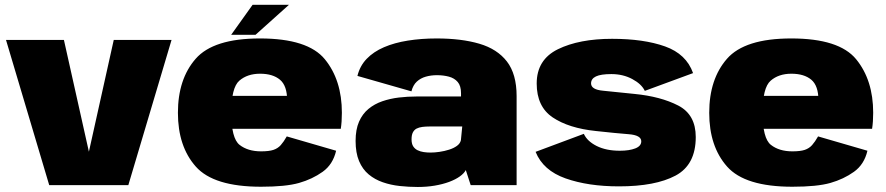

<svg xmlns="http://www.w3.org/2000/svg" viewBox="-20 -756 3616 784"><path d="M181 0H504L680.5 -593H444.5L343 -136.5L241 -593H4.5Z M1046 6.5V-138Q992 -138 958.2 -164.5Q924.5 -191 924.5 -295.5Q924.5 -398 957.2 -426.5Q990 -455 1042 -455Q1094 -455 1123.2 -430.5Q1152.5 -406 1152.5 -346L1159 -364.5H905.5V-230H1371.5Q1376 -258.5 1376 -295.5Q1376 -429 1306.5 -514Q1237 -599 1041.5 -599Q851.5 -599 779 -516Q706.5 -433 706.5 -295.5Q706.5 -158 779.5 -75.8Q852.5 6.5 1046 6.5ZM1046 -138V6.5Q1147 6.5 1201.2 -9Q1255.5 -24.5 1297.5 -54.5Q1339.5 -84.5 1352.5 -140.5L1151 -199Q1138.5 -177 1126.5 -163.5Q1114.5 -150 1096.5 -144Q1078.5 -138 1046 -138ZM924 -614H1023.5L1160 -736.5H1011.5Z M1686 7.5Q1722.5 7.5 1755 2Q1787.5 -3.5 1813.8 -13.2Q1840 -23 1857.5 -35.5Q1875 -48 1882 -61.5L1902 0H2089.5V-363.5Q2089.5 -453.5 2050 -504.8Q2010.5 -556 1937.2 -577.5Q1864 -599 1763 -599Q1700 -599 1645.2 -590.2Q1590.5 -581.5 1548 -563.2Q1505.5 -545 1477.5 -516Q1449.5 -487 1439.5 -446L1660 -383Q1666.5 -408.5 1682 -422.8Q1697.5 -437 1718.8 -443Q1740 -449 1764 -449Q1790.5 -449 1813 -443Q1835.5 -437 1849 -421.2Q1862.5 -405.5 1862.5 -375.5V-362H1681Q1644.5 -362 1608.8 -357.8Q1573 -353.5 1541 -342.5Q1509 -331.5 1484.5 -311.2Q1460 -291 1446 -259Q1432 -227 1432 -180.5Q1432 -132 1446.2 -98.2Q1460.5 -64.5 1485.5 -43.8Q1510.5 -23 1543 -11.8Q1575.5 -0.5 1612.2 3.5Q1649 7.5 1686 7.5ZM1738 -133Q1724 -133 1710.2 -135Q1696.5 -137 1685.2 -142.5Q1674 -148 1667.2 -158.5Q1660.5 -169 1660.5 -187Q1660.5 -205 1666 -215.5Q1671.5 -226 1681.2 -231Q1691 -236 1704.8 -237.8Q1718.5 -239.5 1734.5 -239.5H1867.5L1862 -183.5Q1859 -170 1846 -160.5Q1833 -151 1814.2 -145Q1795.5 -139 1775.2 -136Q1755 -133 1738 -133Z M2507.5 5Q2656 5 2738.5 -39Q2821 -83 2821 -196.5Q2821 -288 2749.5 -325Q2678 -362 2570.5 -372.5Q2492.5 -381 2443 -385.5Q2393.5 -390 2393.5 -415.5Q2393.5 -434.5 2413.5 -444Q2433.5 -453.5 2476.5 -453.5Q2524 -453.5 2561.8 -433.2Q2599.5 -413 2613 -385L2810 -457.5Q2782.5 -535.5 2695.5 -566.5Q2608.5 -597.5 2479.5 -597.5Q2345 -597.5 2258.2 -555Q2171.5 -512.5 2171.5 -415Q2171.5 -320.5 2237 -276.5Q2302.5 -232.5 2413.5 -221Q2495.5 -212 2547 -208Q2598.5 -204 2598.5 -179Q2598.5 -159.5 2574 -150Q2549.5 -140.5 2511 -140.5Q2455 -140.5 2416.2 -160Q2377.5 -179.5 2364 -209.5L2167 -136Q2197.5 -60 2289.5 -27.5Q2381.5 5 2507.5 5Z M3215.5 6.5V-138Q3161.5 -138 3127.8 -164.5Q3094 -191 3094 -295.5Q3094 -398 3126.8 -426.5Q3159.5 -455 3211.5 -455Q3263.5 -455 3292.8 -430.5Q3322 -406 3322 -346L3328.5 -364.5H3075V-230H3541Q3545.5 -258.5 3545.5 -295.5Q3545.5 -429 3476 -514Q3406.5 -599 3211 -599Q3021 -599 2948.5 -516Q2876 -433 2876 -295.5Q2876 -158 2949 -75.8Q3022 6.5 3215.5 6.5ZM3215.5 -138V6.5Q3316.5 6.5 3370.8 -9Q3425 -24.5 3467 -54.5Q3509 -84.5 3522 -140.5L3320.5 -199Q3308 -177 3296 -163.5Q3284 -150 3266 -144Q3248 -138 3215.5 -138Z"/></svg>

Font: Anybody UltraCondensed Thin Black
Style: Regular
Weight: 900
Version: Version 1.111